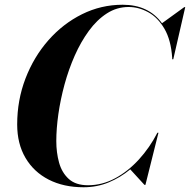

<svg xmlns="http://www.w3.org/2000/svg" viewBox="-20 -780 802 810"><path d="M332.5 10Q248.5 10 185.5 -22.2Q122.5 -54.5 87.5 -114Q52.5 -173.5 52.5 -255Q52.5 -357.5 87.5 -448.8Q122.5 -540 184 -610Q245.5 -680 326 -720Q406.5 -760 497.5 -760Q606.5 -760 663.5 -682L757.5 -750H761.5L711 -530H706.5V-535.5Q701.5 -611 673.8 -658.5Q646 -706 605.8 -728.2Q565.5 -750.5 522.5 -750.5Q473 -750.5 431 -723.5Q389 -696.5 355 -650Q321 -603.5 295.2 -545.2Q269.5 -487 252.2 -423.5Q235 -360 226.2 -298.5Q217.5 -237 217.5 -185Q217.5 -136.5 229.2 -94Q241 -51.5 270.2 -25Q299.5 1.5 351.5 1.5Q411 1.5 465.5 -27.8Q520 -57 565.8 -107Q611.5 -157 644 -220H648.5L593.5 0H589.5L529.5 -65.5Q488 -31 438.5 -10.5Q389 10 332.5 10Z"/></svg>

Font: Bodoni* 36pt
Style: Bold Italic
Weight: 700
Italic angle: -13°
Version: Version 2.3